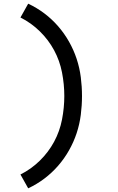

<svg xmlns="http://www.w3.org/2000/svg" viewBox="-20 -861 640 1042"><path d="M133 161 91 86Q149 57 196 11Q243 -35 273.5 -91.5Q304 -148 316.5 -212Q329 -276 329 -340Q329 -404 316.5 -468Q304 -532 273.5 -588.5Q243 -645 196 -691Q149 -737 91 -766L133 -841Q180 -819 221 -788Q262 -757 295.5 -718.5Q329 -680 354.5 -635Q380 -590 396 -541.5Q412 -493 418.5 -442Q425 -391 425 -340Q425 -289 418.5 -238Q412 -187 396 -138.5Q380 -90 354.5 -45Q329 0 295.5 38.5Q262 77 221 108Q180 139 133 161Z"/></svg>

Font: Iosevka Curly Slab MdEx
Style: Regular
Weight: 500
Width: 7
Monospace: yes
Designer: Belleve Invis
Foundry: Belleve Invis
Version: Version 11.1.0; ttfautohint (v1.8.3)